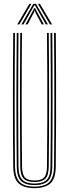

<svg xmlns="http://www.w3.org/2000/svg" viewBox="-20 -971 358 997"><path d="M159.2 6Q104.2 6 76.9 -18.8Q49.5 -43.5 48.8 -105.8Q48 -183.2 47.5 -268.5Q47 -353.8 47 -443.2Q47 -532.8 47.4 -622.9Q47.8 -713 48.8 -800H57.8Q57 -721.8 56.6 -631Q56.2 -540.2 56.2 -446.5Q56.2 -352.8 56.6 -265.5Q57 -178.2 57.8 -107.2Q58.5 -51.5 81.5 -26.8Q104.5 -2 159.2 -2Q214.2 -2 237.1 -26.8Q260 -51.5 260.5 -107.2Q261.2 -176.8 261.8 -260.6Q262.2 -344.5 262.2 -436.1Q262.2 -527.8 261.9 -620.5Q261.5 -713.2 260.5 -800H269.8Q270.8 -694.2 271.1 -577.2Q271.5 -460.2 271.2 -340.4Q271 -220.5 269.5 -105.8Q269 -43 241.4 -18.5Q213.8 6 159.2 6ZM159.2 -9.8Q112.5 -9.8 90 -30.8Q67.5 -51.8 67 -106.2Q66.2 -182.5 65.8 -267.5Q65.2 -352.5 65.2 -442.4Q65.2 -532.2 65.8 -622.8Q66.2 -713.2 67 -800H76Q75.2 -720.5 74.9 -630.8Q74.5 -541 74.5 -449Q74.5 -357 74.9 -269.4Q75.2 -181.8 76 -106.5Q76.5 -56.5 96.4 -37.1Q116.2 -17.8 159.2 -17.8Q202.2 -17.8 222.1 -36.9Q242 -56 242.2 -106.5Q243 -181.2 243.5 -266.2Q244 -351.2 244 -441.4Q244 -531.5 243.5 -622.4Q243 -713.2 242.2 -800H251.5Q252.2 -720 252.6 -630.2Q253 -540.5 253 -448.8Q253 -357 252.6 -269.6Q252.2 -182.2 251.5 -106.2Q251 -52.2 228.8 -31Q206.5 -9.8 159.2 -9.8ZM159.2 -25.8Q120.8 -25.8 103.2 -43.1Q85.8 -60.5 85.2 -106.5Q84.2 -199.2 83.9 -316.1Q83.5 -433 83.8 -558Q84 -683 85.2 -800H94.2Q93.5 -717.2 93 -632.5Q92.5 -547.8 92.5 -460.9Q92.5 -374 93 -285.4Q93.5 -196.8 94.5 -106.5Q95 -65.5 109.5 -49.6Q124 -33.8 159.2 -33.8Q194.8 -33.8 209.1 -49.6Q223.5 -65.5 224 -106.5Q225.2 -232.5 225.6 -347.4Q226 -462.2 225.6 -573.6Q225.2 -685 224 -800H233.2Q234 -722 234.5 -631.5Q235 -541 235 -447.6Q235 -354.2 234.5 -266.5Q234 -178.8 233.2 -106.5Q232.8 -59.8 215 -42.8Q197.2 -25.8 159.2 -25.8ZM69.5 -844.2 132.5 -951H143.2L80.5 -844.2ZM91 -844.2 152.8 -951H167L229 -844.2H217.8L170 -928.8L162 -942.5H158L150 -928.8L102 -844.2ZM112.2 -844.2 150.5 -914.5 157.2 -928.5H162.8L169.2 -914.5L208 -844.2H196.8L163.2 -907.5L161.2 -915.5H158.8L156.8 -907.5L123.2 -844.2ZM239.5 -844.2 176.8 -951H187.5L250.5 -844.2Z"/></svg>

Font: Big Shoulders Inline Display Thin Light
Style: Regular
Weight: 300
Version: Version 2.002